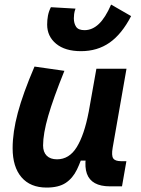

<svg xmlns="http://www.w3.org/2000/svg" viewBox="-20 -823 626 853"><path d="M187 10.3Q114.7 10.3 75.4 -35.6Q36.1 -81.5 36.1 -164.6Q36.1 -235.8 59.1 -321.8Q82 -407.7 133.3 -527.3L266.1 -508.3Q216.8 -386.2 194.1 -307.6Q171.4 -229 171.4 -176.8Q171.4 -147.5 187.5 -131.3Q203.6 -115.2 233.4 -115.2Q287.6 -115.2 321 -169.4Q354.5 -223.6 374 -325.7L369.1 -109.4H336.9L356 -160.6Q340.3 -107.9 321.8 -69.6Q303.2 -31.2 272 -10.5Q240.7 10.3 187 10.3ZM468.8 4.9Q427.2 4.9 401.6 -9.3Q376 -23.4 366 -51.5Q356 -79.6 361.3 -122.1L357.9 -234.9L408.2 -517.6H542L480.5 -166.5Q474.6 -132.3 482.9 -119.6Q491.2 -106.9 518.1 -106.9H541.5L522 4.9ZM339.8 -595.7Q269 -595.7 229.2 -628.7Q189.5 -661.6 189.5 -713.9Q189.5 -734.4 193.1 -753.7Q196.8 -772.9 206.1 -791L315.4 -784.7Q310.5 -771 309.3 -760.3Q308.1 -749.5 308.1 -741.7Q308.1 -719.2 318.1 -704.1Q328.1 -689 355.5 -689Q390.1 -689 419.2 -716.6Q448.2 -744.1 473.6 -802.7L562.5 -751.5Q521 -671.4 466.8 -633.5Q412.6 -595.7 339.8 -595.7Z"/></svg>

Font: Cascadia Code PL
Style: Italic
Weight: 400
Italic angle: -10°
Monospace: yes
Designer: Aaron Bell
Foundry: Saja Typeworks
Version: Version 2404.023